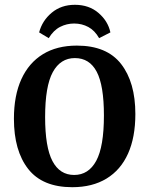

<svg xmlns="http://www.w3.org/2000/svg" viewBox="-20 -771 622 800"><path d="M281 9Q157 9 97.5 -67Q38 -143 38 -276Q38 -373 69 -441Q100 -509 158.5 -545Q217 -581 300 -581Q425 -581 484.5 -504.5Q544 -428 544 -296Q544 -199 513.5 -131Q483 -63 424 -27Q365 9 281 9ZM292 -529Q232 -529 200 -470.5Q168 -412 168 -283Q168 -158 198.5 -100Q229 -42 289 -42Q349 -42 381 -101Q413 -160 413 -290Q413 -415 383 -472Q353 -529 292 -529ZM292 -751Q351 -751 390.5 -717Q430 -683 440 -636L393 -612Q375 -644 348 -658.5Q321 -673 289 -673Q258 -673 230.5 -659Q203 -645 183 -612L143 -636Q156 -685 195.5 -718Q235 -751 292 -751Z"/></svg>

Font: Rasa SemiBold
Style: Regular
Weight: 600
Designer: Anna Giedrys (Yrsa+Rasa design), David Brezina (Yrsa art-direction, Rasa art-direction, design)
Foundry: Rosetta Type Foundry
Version: Version 2.004